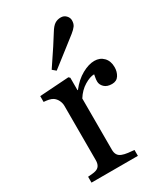

<svg xmlns="http://www.w3.org/2000/svg" viewBox="-188 -831 785 910"><g transform="rotate(-30 205.0 -375.5)"><path d="M403.8 -419.4Q403.8 -394.5 391.6 -375.2Q379.4 -356 354 -356Q326.7 -356 312.3 -370.1Q297.9 -384.3 297.9 -401.4Q297.9 -412.1 299.6 -420.9Q301.3 -429.7 302.7 -438.5Q279.8 -438.5 249 -419.9Q218.3 -401.4 196.8 -367.2V-86.9Q196.8 -69.8 203.4 -59.1Q210 -48.3 224.1 -43Q236.3 -38.1 255.6 -35.6Q274.9 -33.2 289.1 -32.2V0H35.2V-32.2Q46.4 -33.2 58.3 -34.2Q70.3 -35.2 79.1 -38.1Q92.8 -42.5 99.4 -53.5Q106 -64.5 106 -82V-379.4Q106 -394.5 98.9 -409.2Q91.8 -423.8 79.1 -432.6Q69.8 -438.5 57.1 -441.2Q44.4 -443.8 29.8 -444.8V-476.6L189.9 -487.3L196.8 -480.5V-412.6H199.2Q229.5 -452.1 266.6 -472.7Q303.7 -493.2 334.5 -493.2Q365.2 -493.2 384.5 -473.1Q403.8 -453.1 403.8 -419.4ZM339.8 -712.9Q339.8 -694.3 331.3 -682.6Q322.8 -670.9 306.2 -657.7Q281.7 -638.2 242.4 -607.9Q203.1 -577.6 157.7 -542L139.2 -557.6Q183.1 -622.6 200.4 -649.2Q217.8 -675.8 237.8 -708Q252.9 -732.9 267.1 -741.9Q281.2 -751 299.8 -751Q317.4 -751 328.6 -739Q339.8 -727.1 339.8 -712.9Z"/></g></svg>

Font: UniBurma_GGSerif
Style: Book
Weight: 400
Designer: Victor San Kho Lin (for Burmese only and related typography optimization with it)
Foundry: http://www.unimm.org
Version: 2.0